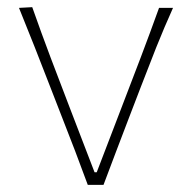

<svg xmlns="http://www.w3.org/2000/svg" viewBox="-20 -516 536 536"><path d="M225 0Q208 -46.5 189.8 -94.2Q171.5 -142 154 -186.5L120 -274Q99 -328.5 77 -384.2Q55 -440 33 -494L70 -496Q95 -425 121.2 -355.5Q147.5 -286 175 -214.5L244 -35H250L319 -215Q346.5 -286.5 372.8 -355.5Q399 -424.5 424 -494H463Q438.5 -439.5 416.2 -383.8Q394 -328 373 -273L339 -184.5Q321 -137.5 303.8 -92.2Q286.5 -47 269 0Z"/></svg>

Font: Commissioner Flair Thin
Style: Regular
Weight: 100
Designer: Kostas Bartsokas
Foundry: Kostas Bartsokas
Version: Version 1.000; ttfautohint (v1.8.3)